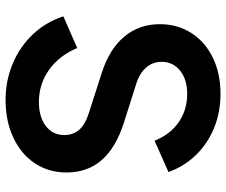

<svg xmlns="http://www.w3.org/2000/svg" viewBox="-81 -716 809 687"><g transform="rotate(90 323.5 -372.5)"><path d="M38.5 -194.8 151.8 -244.2Q179 -179.8 229.9 -143.5Q280.8 -107.2 345 -107.2Q398.2 -107.2 430.8 -131.9Q463.2 -156.5 463.2 -197.5Q463.2 -230.2 444 -251.8Q424.8 -273.2 384.8 -285.8L241.8 -331.8Q155.5 -359.2 111 -412.8Q66.5 -466.2 66.5 -540Q66.5 -603.2 98.1 -652.6Q129.8 -702 186.2 -729.5Q242.8 -757 315.8 -757Q382 -757 438.4 -733.8Q494.8 -710.5 535.2 -668.5Q575.8 -626.5 595.5 -570.8L483.5 -521Q461.8 -576.2 417.8 -607Q373.8 -637.8 316 -637.8Q264.5 -637.8 232.9 -612.5Q201.2 -587.2 201.2 -546Q201.2 -514.8 221.5 -491.1Q241.8 -467.5 281.8 -454.8L418.5 -411.5Q508.2 -383 552.8 -331.9Q597.2 -280.8 597.2 -206Q597.2 -142.5 564.5 -93Q531.8 -43.5 472.6 -15.8Q413.5 12 337.5 12Q267.8 12 207 -13.8Q146.2 -39.5 102.4 -86.1Q58.5 -132.8 38.5 -194.8Z"/></g></svg>

Font: Trafiko Sans Variable
Style: Regular
Weight: 400
Designer: Gumpita Rahayu / Trafiko
Foundry: Tokotype / Trafiko
Version: Version 0.001;FEAKit 1.0